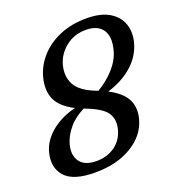

<svg xmlns="http://www.w3.org/2000/svg" viewBox="-131 -820 869 939"><g transform="rotate(-20 303.5 -350.0)"><path d="M206 12Q91.5 12 49.2 -36.8Q7 -85.5 27.5 -161Q42 -214.5 92.8 -257Q143.5 -299.5 219.5 -318.5Q150.5 -353.5 129.2 -402Q108 -450.5 126 -516.5Q140.5 -569.5 180 -614Q219.5 -658.5 281 -685Q342.5 -711.5 422 -711.5Q495.5 -711.5 539.8 -685Q584 -658.5 599.2 -614.5Q614.5 -570.5 600 -517.5Q583 -455.5 531.5 -409.2Q480 -363 400.5 -338.5Q467 -304 489 -259.8Q511 -215.5 495.5 -159Q474.5 -82 397.2 -35Q320 12 206 12ZM351 -360.5Q354 -359.5 356.5 -358.5Q407.5 -388.5 444.5 -430Q481.5 -471.5 494 -519Q511.5 -586.5 485.8 -623Q460 -659.5 400 -659.5Q338.5 -659.5 294.5 -624.2Q250.5 -589 236.5 -537.5Q221.5 -481.5 245 -436.8Q268.5 -392 351 -360.5ZM135 -161Q120.5 -107 145.5 -72.8Q170.5 -38.5 231.5 -38.5Q287.5 -38.5 327.5 -67.5Q367.5 -96.5 381 -146.5Q394 -196.5 371 -232Q348 -267.5 263.5 -299.5Q261.5 -300.5 259.5 -301.5Q207.5 -276 176.8 -238.5Q146 -201 135 -161Z"/></g></svg>

Font: Fraunces 72pt SuperSoft
Style: Italic
Weight: 400
Italic angle: -16°
Version: Version 1.000;[b76b70a41]